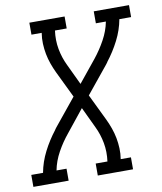

<svg xmlns="http://www.w3.org/2000/svg" viewBox="-113 -802 734 869"><g transform="rotate(-10 254.5 -367.5)"><path d="M-30 0V-55H24Q33 -104 56.5 -150Q80 -196 112 -237V-238Q112 -238 112 -238Q112 -238 113 -238V-239Q114 -241 116 -243Q118 -245 119 -247L220 -371L161 -493Q151 -514 143 -536.5Q135 -559 130.5 -582.5Q126 -606 125 -630.5Q124 -655 128 -680H81V-735H243V-680H189Q183 -636 190.5 -595Q198 -554 216 -517L261 -422L343 -523Q371 -558 393 -598Q415 -638 423 -680H377V-735H539V-680H485Q476 -631 452.5 -585Q429 -539 397 -498V-497Q397 -497 397 -497Q397 -497 397 -497L396 -496Q395 -494 393 -492Q391 -490 390 -488L289 -364L348 -242Q358 -221 366 -198.5Q374 -176 378.5 -152.5Q383 -129 384 -104.5Q385 -80 381 -55H428V0H266V-55H320Q326 -99 318.5 -140Q311 -181 293 -218L248 -313L167 -212Q138 -177 116 -137Q94 -97 86 -55H132V0Z"/></g></svg>

Font: Iosevka Curly Slab LtObl
Style: Regular
Weight: 300
Italic angle: -9°
Monospace: yes
Designer: Belleve Invis
Foundry: Belleve Invis
Version: Version 11.0.0; ttfautohint (v1.8.3)